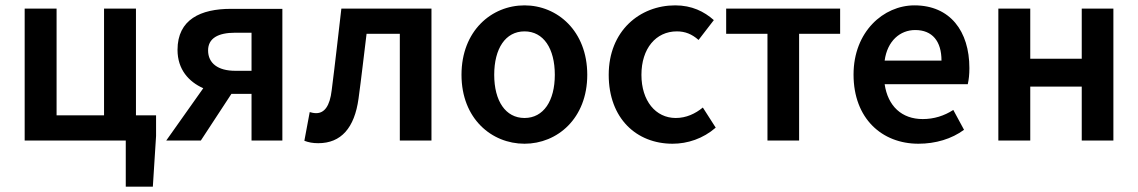

<svg xmlns="http://www.w3.org/2000/svg" viewBox="-20 -524 4244 716"><path d="M449 172H550L562 -17V-94H487V-492H368V-94H191V-492H72V0H449Z M918 0H1033V-491H841C729 -491 642 -452 642 -338C642 -265 684 -219 738 -195L600 0H729L843 -174C844 -174 845 -174 846 -174H918ZM857 -260C793 -260 756 -288 756 -336C756 -381 793 -402 857 -402H918V-260Z M1167 10C1252 10 1302 -47 1317 -156C1328 -236 1337 -318 1347 -398H1471V0H1589V-492H1253C1241 -390 1230 -289 1217 -188C1210 -127 1189 -102 1159 -102C1150 -102 1142 -104 1135 -106L1115 1C1131 7 1146 10 1167 10Z M1936 12C2058 12 2170 -82 2170 -245C2170 -409 2058 -504 1936 -504C1813 -504 1701 -409 1701 -245C1701 -82 1813 12 1936 12ZM1936 -84C1865 -84 1823 -148 1823 -245C1823 -343 1865 -407 1936 -407C2007 -407 2049 -343 2049 -245C2049 -148 2007 -84 1936 -84Z M2488 12C2544 12 2602 -7 2649 -48L2601 -123C2573 -100 2539 -84 2500 -84C2425 -84 2372 -148 2372 -245C2372 -343 2426 -407 2504 -407C2535 -407 2560 -397 2585 -375L2642 -449C2606 -481 2560 -504 2498 -504C2366 -504 2250 -409 2250 -245C2250 -82 2354 12 2488 12Z M2842 0H2960V-398H3113V-492H2688V-398H2842Z M3405 12C3469 12 3529 -6 3575 -40L3535 -114C3501 -92 3463 -80 3421 -80C3343 -80 3291 -128 3279 -210H3589C3593 -228 3595 -246 3595 -270C3595 -408 3523 -504 3390 -504C3275 -504 3163 -406 3163 -246C3163 -82 3269 12 3405 12ZM3279 -298C3289 -372 3337 -412 3393 -412C3457 -412 3491 -370 3491 -298Z M3703 0H3822V-201H4014V0H4132V-492H4014V-305H3822V-492H3703Z"/></svg>

Font: Source Sans Pro Semibold
Style: Regular
Weight: 600
Designer: Paul D. Hunt
Foundry: Adobe Systems Incorporated
Version: Version 3.006;hotconv 1.0.111;makeotfexe 2.5.65597